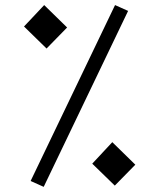

<svg xmlns="http://www.w3.org/2000/svg" viewBox="-20 -723 626 753"><path d="M151.4 9.8 482.4 -680.2 431.2 -703.1 100.1 -13.2ZM162.6 -532.7 243.2 -615.2 153.3 -703.1 74.2 -619.1ZM430.2 4.9 510.7 -77.1 420.4 -165.5 341.8 -81.1Z"/></svg>

Font: Cascadia Code PL Light
Style: Regular
Weight: 300
Monospace: yes
Designer: Aaron Bell
Foundry: Saja Typeworks
Version: Version 2404.023